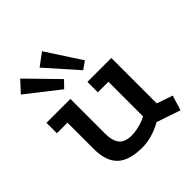

<svg xmlns="http://www.w3.org/2000/svg" viewBox="-201 -868 1028 1028"><g transform="rotate(-45 313.0 -354.0)"><path d="M443 -26Q410 -6 370 5.5Q330 17 295 17Q196 17 150 -26Q104 -69 104 -162V-361H24V-440H205V-178Q205 -121 227.5 -95Q250 -69 299 -69Q326 -69 358.5 -77.5Q391 -86 414 -99V-361H334V-440H515V-96L605 -65L579 20ZM278 -728 406 -531 362 -500 207 -675ZM92 -707 256 -539 218 -500 34 -644Z"/></g></svg>

Font: Podkova SemiBold
Style: Regular
Weight: 600
Designer: Ilya Yudin
Foundry: Cyreal (www.cyreal.org)
Version: Version 2.103